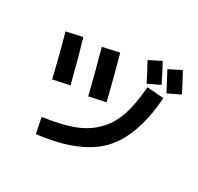

<svg xmlns="http://www.w3.org/2000/svg" viewBox="-183 -1058 1366 1325"><g transform="rotate(30 500.0 -395.0)"><path d="M759 -615 892 -605Q868 -282 721.5 -134.5Q575 13 254 50L229 -73Q370 -92 462.5 -126Q555 -160 620 -223.5Q685 -287 717 -381Q749 -475 759 -615ZM836 -678 742 -633Q710 -699 666 -778L760 -825Q801 -748 836 -678ZM990 -690 894 -644Q840 -748 816 -792L912 -840Q958 -756 990 -690ZM77 -666 203 -694Q244 -556 293 -361L163 -333Q117 -526 77 -666ZM347 -699 477 -728Q520 -575 567 -384L437 -356Q393 -533 347 -699Z"/></g></svg>

Font: Mplus 1p Bold
Style: Bold
Weight: 700
Version: Version 1.061